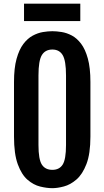

<svg xmlns="http://www.w3.org/2000/svg" viewBox="-20 -1010 564 1038"><path d="M263.2 7.3Q232.9 7.3 197 -1.5Q161.1 -10.3 128.9 -38.1Q96.7 -65.9 76.2 -121.8Q55.7 -177.7 55.7 -271.5V-566.9Q55.7 -642.1 69.6 -692.1Q83.5 -742.2 106.2 -772.2Q128.9 -802.2 156.5 -817.1Q184.1 -832 211.9 -836.7Q239.7 -841.3 263.2 -841.3Q285.6 -841.3 313.2 -836.9Q340.8 -832.5 368.2 -818.1Q395.5 -803.7 418.2 -773.9Q440.9 -744.1 454.8 -693.8Q468.8 -643.6 468.8 -566.9V-271.5Q468.8 -178.7 447.3 -123Q425.8 -67.4 393.1 -39.3Q360.4 -11.2 325.4 -2Q290.5 7.3 263.2 7.3ZM263.2 -91.8Q300.8 -91.8 318.8 -120.1Q336.9 -148.4 336.9 -226.1V-602.1Q336.9 -682.1 318.8 -712.2Q300.8 -742.2 263.2 -742.2Q224.6 -742.2 206.3 -712.2Q188 -682.1 188 -602.1V-226.1Q188 -148.4 206.3 -120.1Q224.6 -91.8 263.2 -91.8ZM109.9 -990.2H414.1V-896H109.9Z"/></svg>

Font: Fjalla One
Style: Regular
Weight: 400
Designer: Irina Smirnova, Eben Sorkin
Foundry: Sorkin Type
Version: Version 1.002; ttfautohint (v1.8.4.7-5d5b);gftools[0.9.25]